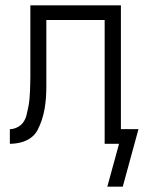

<svg xmlns="http://www.w3.org/2000/svg" viewBox="-20 -540 540 721"><path d="M383 161 427 0H373V-465H154V-256Q154 -235 154 -214Q154 -193 152.5 -172.5Q151 -152 147.5 -131.5Q144 -111 137.5 -91Q131 -71 121.5 -52.5Q112 -34 95 -22Q78 -10 57.5 -5Q37 0 17 0V-55Q31 -55 45 -62Q59 -69 67.5 -81Q76 -93 79.5 -107.5Q83 -122 86 -136.5Q89 -151 90.5 -166Q92 -181 92.5 -195.5Q93 -210 93.5 -225Q94 -240 94 -255V-520H434V-55H500L441 161Z"/></svg>

Font: Iosevka Fixed SS04 Light
Style: Regular
Weight: 300
Monospace: yes
Designer: Belleve Invis
Foundry: Belleve Invis
Version: Version 32.5.0